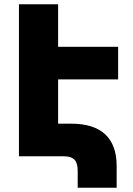

<svg xmlns="http://www.w3.org/2000/svg" viewBox="-20 -734 627 902"><path d="M275 0C331 0 345 23 345 71V148H528V45C528 -87 454 -153 315 -153H253V-361H535V-514H253V-714H69V0Z"/></svg>

Font: Noto Sans Armenian SemiCondensed Black
Style: Regular
Weight: 900
Width: 4
Designer: Monotype Design Team
Foundry: Monotype Imaging Inc.
Version: Version 2.008